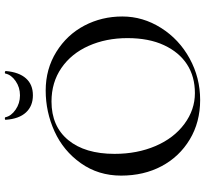

<svg xmlns="http://www.w3.org/2000/svg" viewBox="-47 -801 860 806"><g transform="rotate(-90 383.0 -398.0)"><path d="M359.9 -611.8Q255.9 -611.8 198 -541.5Q140.1 -471.2 140.1 -347.2Q140.1 -252 173.1 -175Q206.1 -98.1 265.6 -54Q325.2 -9.8 395 -9.8Q464.8 -9.8 515.9 -43Q566.9 -76.2 596.4 -139.6Q626 -203.1 626 -293Q626 -382.8 593.5 -455.8Q561 -528.8 500.5 -570.3Q439.9 -611.8 359.9 -611.8ZM88.4 -149.7Q48.8 -224.1 48.8 -319.6Q48.8 -415 100.8 -488.5Q152.8 -562 234.4 -599.1Q315.9 -636.2 406 -636.2Q496.1 -636.2 568.1 -591.6Q640.1 -546.9 678.5 -473.9Q716.8 -400.9 716.8 -314.5Q716.8 -228 668.9 -152.1Q621.1 -76.2 540.5 -32Q460 12.2 366.5 12.2Q272.9 12.2 200.4 -31.5Q127.9 -75.2 88.4 -149.7ZM477.1 -805.2Q478 -808.1 482.9 -807.6Q487.8 -807.1 487.8 -803.2Q482.9 -748 457 -719Q431.2 -689.9 386 -689.9Q340.8 -689.9 314 -719Q287.1 -748 283.2 -803.2Q282.2 -807.1 287.6 -807.6Q293 -808.1 293.9 -805.2Q298.8 -781.2 325.4 -762.7Q352.1 -744.1 385.7 -744.1Q419.4 -744.1 445.8 -762.5Q472.2 -780.8 477.1 -805.2Z"/></g></svg>

Font: Cormorant-Medium
Style: Regular
Weight: 500
Designer: Christian Thalmann (Catharsis Fonts)
Version: Version 3.000